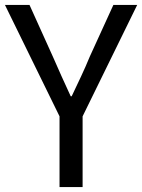

<svg xmlns="http://www.w3.org/2000/svg" viewBox="-21 -754 573 774"><path d="M219 0H312V-285L532 -734H436L341 -526C319 -472 294 -421 268 -366H264C238 -421 216 -472 192 -526L98 -734H-1L219 -285Z"/></svg>

Font: Source Han Sans HK
Style: Regular
Weight: 400
Designer: Ryoko NISHIZUKA 西塚涼子 (kana, bopomofo & ideographs); Paul D. Hunt (Latin, Greek & Cyrillic); Sandoll Communications 산돌커뮤니
Foundry: Adobe
Version: Version 2.000;hotconv 1.0.107;makeotfexe 2.5.65593